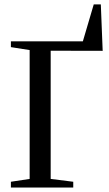

<svg xmlns="http://www.w3.org/2000/svg" viewBox="-20 -840 490 860"><path d="M351.1 -654.8 399.9 -820.3H431.6L439.9 -612.3L207 -612.8V-38.6L308.1 -25.9V0H28.8V-25.9L112.8 -38.6V-615.7L28.8 -628.9V-654.8Z"/></svg>

Font: Times New Roman
Style: Regular
Weight: 400
Designer: Steve Matteson
Foundry: Ascender Corporation
Version: Version 2.00.3